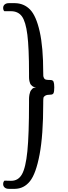

<svg xmlns="http://www.w3.org/2000/svg" viewBox="-36 -830 428 1217"><path d="M238 -370Q238 -354 238.5 -348.5Q239 -343 243 -335Q247 -327 256.5 -325Q266 -323 283 -323Q299 -323 303.5 -312Q308 -301 308 -277Q308 -250 303.5 -240Q299 -230 284 -230Q262 -230 251.5 -224Q241 -218 239.5 -210Q238 -202 238 -181Q238 -176 238 -173Q238 27 215 149Q192 271 154 318.5Q116 366 59 367H20Q3 367 -6.5 358.5Q-16 350 -16 337Q-16 330 -14 324.5Q-12 319 -10 317L-7 315L33 316Q79 317 103 275Q127 233 137.5 128.5Q148 24 148 -178Q148 -179 148 -188.5Q148 -198 148 -201.5Q148 -205 148.5 -215Q149 -225 150.5 -230Q152 -235 154 -243Q156 -251 159.5 -256Q163 -261 167.5 -266Q172 -271 178.5 -273.5Q185 -276 193 -277Q185 -277 178.5 -279Q172 -281 167.5 -285.5Q163 -290 159.5 -293.5Q156 -297 154 -304.5Q152 -312 150.5 -316Q149 -320 148.5 -329Q148 -338 148 -341.5Q148 -345 148 -354.5Q148 -364 148 -365Q148 -526 137.5 -609.5Q127 -693 103 -726Q79 -759 33 -759H-7Q-7 -758 -9.5 -760Q-12 -762 -14 -767.5Q-16 -773 -16 -780Q-16 -793 -6.5 -801.5Q3 -810 20 -810H59Q116 -809 154.5 -769.5Q193 -730 215.5 -630.5Q238 -531 238 -370Z"/></svg>

Font: Sofia
Style: Regular
Weight: 400
Designer: Paula Nazal and Daniel Hernndez
Foundry: Paula Nazal, Daniel Hernndez
Version: Version 1.001